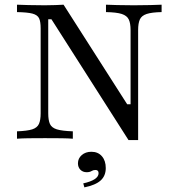

<svg xmlns="http://www.w3.org/2000/svg" viewBox="-20 -591 762 818"><path d="M527.4 5.6 199.2 -508.9H185.5V-108.1Q185.5 -79 192.7 -62.9Q200 -46.8 222.2 -39.9Q244.4 -33.1 290.3 -31.5V0Q273.4 -1.6 241.9 -2Q210.5 -2.4 171.8 -2.4Q132.3 -2.4 101.2 -2Q70.2 -1.6 52.4 0V-31.5Q96 -33.1 117.3 -39.9Q138.7 -46.8 146 -63.3Q153.2 -79.8 153.2 -108.1V-470.2Q153.2 -499.2 146.4 -513.3Q139.5 -527.4 118.1 -533.1Q96.8 -538.7 52.4 -539.5V-571Q71 -570.2 101.6 -569.4Q132.3 -568.5 171 -568.5Q196 -568.5 216.5 -569.4Q237.1 -570.2 250.8 -571L521.8 -146.8H536.3V-462.9Q536.3 -491.9 528.6 -508.1Q521 -524.2 498.8 -531.5Q476.6 -538.7 431.5 -539.5V-571Q448.4 -570.2 479.8 -569.4Q511.3 -568.5 550 -568.5Q589.5 -568.5 620.6 -569.4Q651.6 -570.2 668.5 -571V-539.5Q626.6 -538.7 604.8 -531.5Q583.1 -524.2 575.8 -508.1Q568.5 -491.9 568.5 -462.9V5.6ZM339.5 207.3 334.7 190.3Q366.9 183.1 383.5 172.2Q400 161.3 400 146.8Q400 133.1 386.3 133.1Q377.4 133.1 369.8 137.9Q362.1 142.7 349.2 142.7Q333.1 142.7 322.6 132.3Q312.1 121.8 312.1 104.8Q312.1 83.9 328.2 69.8Q344.4 55.6 369.4 55.6Q397.6 55.6 414.1 74.6Q430.6 93.5 430.6 125Q430.6 158.1 408.9 177.8Q387.1 197.6 339.5 207.3Z"/></svg>

Font: Playfair 12pt Light
Style: Regular
Weight: 300
Designer: Claus Eggers Sørensen
Foundry: Claus Eggers Sørensen
Version: Version 2.000;gftools[0.9.28]